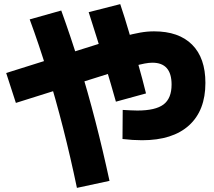

<svg xmlns="http://www.w3.org/2000/svg" viewBox="-20 -827 1040 931"><path d="M669 -147Q647 -147 623 -148.5Q599 -150 574 -153L575 -294Q594 -293 612.5 -292Q631 -291 646 -291Q734 -291 773 -320.5Q812 -350 812 -417Q812 -523 719 -523Q703 -523 681.5 -519Q660 -515 621.5 -504.5Q583 -494 518 -473L57 -328L10 -473L471 -618Q537 -639 581.5 -651Q626 -663 660 -669Q694 -675 727 -675Q847 -675 911.5 -610.5Q976 -546 976 -425Q976 -291 896.5 -219Q817 -147 669 -147ZM353 84Q322 -65 286 -206Q250 -347 209.5 -479Q169 -611 124 -733L277 -776Q323 -649 364.5 -515Q406 -381 442.5 -239.5Q479 -98 511 50ZM542 -334Q520 -413 487 -522Q454 -631 410 -768L563 -807Q585 -742 606.5 -668Q628 -594 649.5 -518.5Q671 -443 688 -374Z"/></svg>

Font: M PLUS 2 Thin ExtraBold
Style: Regular
Weight: 800
Version: Version 1.001